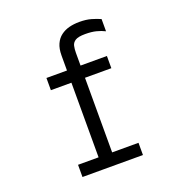

<svg xmlns="http://www.w3.org/2000/svg" viewBox="-129 -822 874 931"><g transform="rotate(-20 308.0 -356.0)"><path d="M245 0V-448H139V-511H245V-588Q245 -623.5 255.8 -647.2Q266.5 -671 285.5 -685.2Q304.5 -699.5 329 -705.8Q353.5 -712 381 -712Q416.5 -712 442.2 -704.5Q468 -697 488 -688V-625Q468 -635 444.5 -641Q421 -647 388 -647Q352.5 -647 337.2 -637.5Q322 -628 318.5 -612Q315 -596 315 -577V-511H451V-448H315V0ZM139 0V-63H451V0Z"/></g></svg>

Font: Overpass Mono Light Light
Style: Regular
Weight: 300
Monospace: yes
Version: Version 4.000